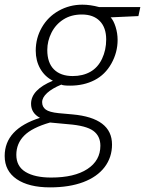

<svg xmlns="http://www.w3.org/2000/svg" viewBox="-63 -561 620 821"><path d="M537.1 -530.8 528.8 -492.2 410.2 -486.8Q422.9 -473.1 431.4 -445.8Q439.9 -418.5 439.9 -390.1Q439.9 -336.9 413.3 -289.3Q386.7 -241.7 341.1 -218.3Q295.4 -194.8 236.8 -194.8Q206.1 -194.8 199.2 -199.2Q160.2 -183.1 138.7 -163.6Q117.2 -144 117.2 -124Q117.2 -104 132.6 -92.5Q147.9 -81.1 188 -77.1L247.1 -71.8Q416 -56.6 416 57.1Q416 111.8 384.3 153.6Q352.5 195.3 293 217.8Q233.4 240.2 150.9 240.2Q60.1 240.2 8.5 205.1Q-43 169.9 -43 106Q-43 -9.3 107.9 -57.1Q69.8 -77.6 69.8 -117.2Q69.8 -177.2 163.1 -215.8Q128.4 -233.4 109.1 -267.3Q89.8 -301.3 89.8 -344.2Q89.8 -398.4 116 -443.8Q142.1 -489.3 188.2 -515.1Q234.4 -541 289.1 -541Q322.8 -541 360.8 -530.8ZM6.8 101.1Q6.8 150.4 46.4 174.3Q85.9 198.2 155.8 198.2Q254.9 198.2 310.5 161.9Q366.2 125.5 366.2 62Q366.2 20.5 335.7 -1.7Q305.2 -23.9 229 -29.8L150.9 -37.1Q74.2 -15.1 40.5 18.8Q6.8 52.7 6.8 101.1ZM139.2 -347.2Q139.2 -292.5 167.7 -264.2Q196.3 -235.8 248 -235.8Q291 -235.8 323.2 -253.9Q355.5 -272 373.3 -309.6Q391.1 -347.2 391.1 -392.1Q391.1 -442.9 363.8 -470.9Q336.4 -499 287.1 -499Q241.7 -499 208.5 -478Q175.3 -457 157.2 -421.4Q139.2 -385.7 139.2 -347.2Z"/></svg>

Font: TypoPRO Open Sans
Style: Italic
Weight: 300
Italic angle: -12°
Foundry: Ascender Corporation
Version: Version 1.10